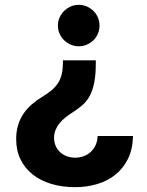

<svg xmlns="http://www.w3.org/2000/svg" viewBox="-20 -567 602 786"><path d="M46.2 2.5Q46.2 -28.8 54 -54.5Q61.8 -80.3 76.2 -101.6Q90.6 -122.9 110.8 -140.3Q131 -157.7 155.9 -172.6Q176.8 -185.4 192.1 -198.3Q207.4 -211.3 217.5 -226.9Q227.6 -242.5 232.4 -262.3Q237.2 -282 237.6 -307.9V-320H372.2V-307.9Q372.2 -261.4 365.9 -229.6Q359.7 -197.8 347.8 -175.4Q335.9 -153.1 318.5 -137.6Q301.1 -122.2 278.8 -108Q262.4 -97.7 248.2 -86.5Q234 -75.3 223.7 -62.5Q213.4 -49.7 207.4 -35Q201.3 -20.2 201.3 -2.8Q201.3 15.6 208.1 30.7Q214.8 45.8 226.6 56.5Q238.3 67.1 254.1 72.8Q269.9 78.5 288 78.5Q305.4 78.5 321.6 72.8Q337.7 67.1 350.3 55.9Q362.9 44.7 370.9 28.1Q378.9 11.4 379.6 -10.3H524.5Q523.4 43 504.3 82.4Q485.1 121.8 452.9 147.7Q420.8 173.7 378.2 186.4Q335.6 199.2 287.3 199.2Q234.4 199.2 190.2 185.9Q146 172.6 114 147.4Q82 122.2 64.1 85.6Q46.2 49 46.2 2.5ZM217 -462Q217 -479.8 223.9 -495.2Q230.8 -510.7 242.5 -522.2Q254.3 -533.7 269.7 -540.5Q285.2 -547.2 302.2 -547.2Q320 -547.2 335.4 -540.5Q350.9 -533.7 362.6 -522.2Q374.3 -510.7 380.9 -495.2Q387.4 -479.8 387.4 -462Q387.4 -444.6 380.9 -429.2Q374.3 -413.7 362.6 -402.3Q350.9 -391 335.4 -384.2Q320 -377.5 302.2 -377.5Q285.2 -377.5 269.7 -384.2Q254.3 -391 242.5 -402.3Q230.8 -413.7 223.9 -429.2Q217 -444.6 217 -462Z"/></svg>

Font: Cannonade
Style: Bold
Weight: 700
Designer: Rasmus Andersson
Foundry: rsms
Version: Version 3.012;git-f93a4a705